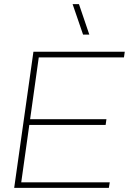

<svg xmlns="http://www.w3.org/2000/svg" viewBox="-20 -911 631 931"><path d="M48.8 0 142.1 -660.2H585L581.1 -632.8H168L126 -333H496.1L492.2 -305.2H122.1L83 -26.9H512.2L507.8 0ZM332 -891.1H362.8L413.1 -743.2H382.8Z"/></svg>

Font: Human Sans ExtraLight
Style: Italic
Weight: 200
Italic angle: -8°
Designer: Tim Radville
Foundry: Continuum
Version: Version 1.000;FEAKit 1.0